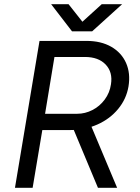

<svg xmlns="http://www.w3.org/2000/svg" viewBox="-20 -895 666 915"><path d="M168.3 -700H393.2Q461.3 -700 510.1 -672.2Q558.8 -644.3 580.8 -594.9Q602.7 -545.5 592.3 -482.7Q582.2 -423.2 543.1 -375.8Q504 -328.3 444.4 -301.8Q384.8 -275.3 316.8 -275.3H181.7L135.5 0H51.3ZM326.7 -287.5 399.3 -330.7 538.2 0H446.8ZM508.8 -493.2Q518 -550.8 483.7 -587.2Q449.3 -623.5 384.7 -623.5H239.5L194.8 -352.8H348Q385.7 -352.8 420.4 -370.6Q455.2 -388.3 479.1 -420.6Q503 -452.8 508.8 -493.2ZM324.2 -747.3 464.8 -875H562L419.2 -745.7H324.2ZM223.7 -875H306.7L408.2 -746.5L406.5 -745.7H323.2Z"/></svg>

Font: Oak Sans Light Italic
Style: Regular
Weight: 400
Italic angle: -9.5°
Foundry: Erik Kennedy, Walven
Version: Version 1.000;Glyphs 3.1.2 (3151)